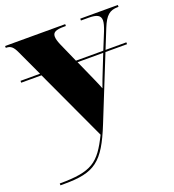

<svg xmlns="http://www.w3.org/2000/svg" viewBox="-140 -642 880 970"><g transform="rotate(-20 300.0 -157.5)"><path d="M19 211V221H40C203 221 255 183 327 4L463 -334H579V-344H467L509 -448C533 -507 555 -526 600 -526H603V-536H401V-526H442C486 -526 506 -516 506 -489C506 -476 501 -458 492 -435L455 -344H308L261 -450C253 -469 249 -483 249 -495C249 -518 267 -526 309 -526H320V-536H-3V-526H-1C23 -526 36 -515 51 -482L115 -344H10V-334H119L297 50C234 178 192 211 19 211ZM346 -260 313 -334H451L418 -251C407 -224 397 -198 386 -167C373 -201 359 -230 346 -260Z"/></g></svg>

Font: Noto Serif Display Black
Style: Regular
Weight: 900
Designer: Monotype Design Team
Foundry: Monotype Imaging Inc.
Version: Version 2.009